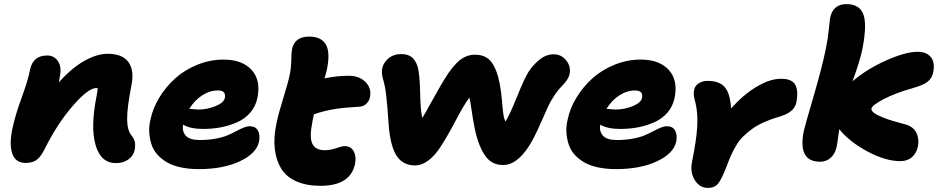

<svg xmlns="http://www.w3.org/2000/svg" viewBox="-20 -836 4582 938"><path d="M546.9 -39.1Q472.7 -39.1 447 -127Q421.4 -214.8 452.1 -368.2Q457 -393.6 457 -405.8H450.2Q410.6 -405.8 334.7 -317.9Q258.8 -230 198.2 -107.9Q178.7 -68.8 158.2 -54.4Q137.7 -40 106 -40Q56.6 -40 40.8 -83.5Q24.9 -127 39.1 -200.2Q53.2 -270.5 85.2 -357.4Q117.2 -444.3 127 -496.1Q141.1 -564.9 210.9 -564.9Q244.6 -564.9 263.4 -536.6Q282.2 -508.3 272 -460.9Q270 -442.4 268.1 -434.1Q328.1 -502 390.4 -537.6Q452.6 -573.2 505.9 -573.2Q579.1 -573.2 607.9 -532Q636.7 -490.7 622.1 -418.9Q601.1 -312 601.1 -256.6Q601.1 -201.2 621.1 -175.8Q634.3 -159.7 638.2 -145Q642.1 -130.4 638.2 -104Q632.3 -75.2 607.2 -57.1Q582 -39.1 546.9 -39.1Z M950.7 -9.8Q901.9 -9.8 862.1 -18.6Q822.3 -27.3 794.9 -43.5Q767.6 -59.6 748 -81.8Q728.5 -104 720 -130.9Q711.4 -157.7 709.2 -188Q707 -218.3 714.8 -250Q725.6 -305.2 757.6 -358.2Q789.6 -411.1 835.4 -452.6Q881.3 -494.1 943.6 -519.5Q1005.9 -544.9 1071.8 -544.9Q1163.1 -544.9 1209 -494.6Q1254.9 -444.3 1237.8 -358.9Q1229.5 -317.4 1203.4 -286.6Q1177.2 -255.9 1139.2 -239Q1101.1 -222.2 1059.6 -214.1Q1018.1 -206.1 971.7 -206.1Q909.2 -206.1 874.5 -227.1Q868.7 -194.3 887.7 -173.1Q906.7 -151.9 955.6 -151.9Q998 -151.9 1033.9 -158.7Q1069.8 -165.5 1092.8 -175.5Q1115.7 -185.5 1134.5 -195.6Q1153.3 -205.6 1169.7 -212.4Q1186 -219.2 1199.7 -219.2Q1229.5 -219.2 1240.5 -197.3Q1251.5 -175.3 1245.6 -145Q1233.9 -86.9 1152.3 -48.3Q1070.8 -9.8 950.7 -9.8ZM1044.4 -394Q1004.4 -394 967.3 -369.9Q930.2 -345.7 904.8 -304.2Q944.3 -300.8 947.8 -300.8Q991.7 -300.8 1032.7 -317.4Q1073.7 -334 1078.6 -357.9Q1081.5 -376.5 1073.5 -385.3Q1065.4 -394 1044.4 -394Z M1545.9 71.8Q1476.6 71.8 1427.5 49.8Q1378.4 27.8 1353.8 -12.2Q1329.1 -52.2 1322.5 -108.4Q1315.9 -164.6 1330.6 -232.9Q1340.8 -282.7 1364 -356.7Q1387.2 -430.7 1395.5 -471.2Q1402.3 -503.4 1403.1 -542.2Q1403.8 -581.1 1406.7 -595.2Q1418.9 -657.2 1490.7 -657.2Q1547.9 -657.2 1571 -620.1Q1594.2 -583 1577.6 -499Q1573.7 -481.4 1565.4 -453.1Q1624.5 -465.8 1683.6 -465.8Q1735.4 -465.8 1765.6 -435.3Q1795.9 -404.8 1787.6 -362.8Q1784.7 -344.2 1770.8 -330.3Q1756.8 -316.4 1737.8 -314.9Q1665.5 -311 1615.7 -303.2Q1565.9 -295.4 1513.7 -277.8Q1507.8 -253.9 1505.9 -238.8Q1490.7 -164.6 1506.1 -133.3Q1521.5 -102.1 1566.9 -102.1Q1592.8 -102.1 1622.1 -112.1Q1651.4 -122.1 1663.6 -122.1Q1694.3 -122.1 1708 -96.9Q1721.7 -71.8 1714.8 -37.1Q1693.4 71.8 1545.9 71.8Z M2008.8 -27.8Q1948.2 -27.8 1917.7 -74.7Q1887.2 -121.6 1878.9 -225.1Q1872.6 -321.3 1866.9 -368.9Q1861.3 -416.5 1851.6 -448.2Q1835.4 -501 1863.8 -536.4Q1892.1 -571.8 1939 -571.8Q1971.2 -571.8 1990 -557.9Q2008.8 -543.9 2020 -512.2Q2030.8 -473.6 2032.5 -384.8Q2034.2 -295.9 2043 -259.8Q2056.2 -280.3 2082.5 -328.6Q2108.9 -377 2128.9 -411.1Q2151.9 -451.2 2169.9 -477.8Q2188 -504.4 2209.2 -526.4Q2230.5 -548.3 2252.9 -558.6Q2275.4 -568.8 2300.8 -568.8Q2353.5 -568.8 2380.9 -532.7Q2408.2 -496.6 2421.9 -423.8Q2428.7 -387.2 2432.1 -346.2Q2435.5 -305.2 2438.7 -281Q2441.9 -256.8 2449.7 -242.2Q2470.7 -276.4 2506.6 -365.2Q2542.5 -454.1 2562 -484.9Q2584.5 -519.5 2616.5 -545.2Q2648.4 -570.8 2685.5 -570.8Q2721.7 -570.8 2745.8 -541.3Q2770 -511.7 2762.7 -475.1Q2757.8 -448.2 2725.6 -416Q2705.1 -395.5 2687 -367.7Q2668.9 -339.8 2658.7 -318.1Q2648.4 -296.4 2632.1 -258.5Q2615.7 -220.7 2606 -200.2Q2528.3 -29.8 2438 -29.8Q2399.4 -29.8 2372.1 -51.5Q2344.7 -73.2 2323.7 -125Q2308.1 -164.1 2298.8 -210.2Q2289.6 -256.3 2283.9 -298.3Q2278.3 -340.3 2272.9 -358.9Q2248 -326.7 2205.3 -245.4Q2162.6 -164.1 2129.9 -115.2Q2103 -73.7 2071 -50.8Q2039.1 -27.8 2008.8 -27.8Z M2988.8 -9.8Q2939.9 -9.8 2900.1 -18.6Q2860.4 -27.3 2833 -43.5Q2805.7 -59.6 2786.1 -81.8Q2766.6 -104 2758.1 -130.9Q2749.5 -157.7 2747.3 -188Q2745.1 -218.3 2752.9 -250Q2763.7 -305.2 2795.7 -358.2Q2827.6 -411.1 2873.5 -452.6Q2919.4 -494.1 2981.7 -519.5Q3043.9 -544.9 3109.9 -544.9Q3201.2 -544.9 3247.1 -494.6Q3293 -444.3 3275.9 -358.9Q3267.6 -317.4 3241.5 -286.6Q3215.3 -255.9 3177.2 -239Q3139.2 -222.2 3097.7 -214.1Q3056.2 -206.1 3009.8 -206.1Q2947.3 -206.1 2912.6 -227.1Q2906.7 -194.3 2925.8 -173.1Q2944.8 -151.9 2993.7 -151.9Q3036.1 -151.9 3072 -158.7Q3107.9 -165.5 3130.9 -175.5Q3153.8 -185.5 3172.6 -195.6Q3191.4 -205.6 3207.8 -212.4Q3224.1 -219.2 3237.8 -219.2Q3267.6 -219.2 3278.6 -197.3Q3289.6 -175.3 3283.7 -145Q3272 -86.9 3190.4 -48.3Q3108.9 -9.8 2988.8 -9.8ZM3082.5 -394Q3042.5 -394 3005.4 -369.9Q2968.3 -345.7 2942.9 -304.2Q2982.4 -300.8 2985.8 -300.8Q3029.8 -300.8 3070.8 -317.4Q3111.8 -334 3116.7 -357.9Q3119.6 -376.5 3111.6 -385.3Q3103.5 -394 3082.5 -394Z M3438 82Q3398.4 82 3374.5 44.2Q3350.6 6.3 3360.8 -44.9Q3382.3 -151.4 3386.2 -216.1Q3390.1 -280.8 3377.9 -333Q3370.6 -357.9 3369.6 -371.1Q3368.7 -384.3 3371.6 -397.9Q3375 -417 3393.6 -429Q3412.1 -440.9 3436.5 -440.9Q3493.7 -440.9 3520.3 -410.9Q3546.9 -380.9 3551.8 -306.2Q3610.8 -373 3676 -412.1Q3741.2 -451.2 3795.9 -451.2Q3849.6 -451.2 3865.5 -421.1Q3881.3 -391.1 3870.6 -335.9Q3860.8 -287.1 3790.5 -267.1Q3747.1 -254.4 3712.4 -239Q3677.7 -223.6 3652.3 -204.6Q3627 -185.5 3608.6 -167.2Q3590.3 -148.9 3575.7 -123.5Q3561 -98.1 3551.5 -77.4Q3542 -56.6 3530.8 -25.9Q3505.4 40 3488.3 61Q3471.2 82 3438 82Z M3986.3 -45.9Q3877.9 -45.9 3906.2 -192.9Q3911.6 -218.8 3953.6 -361.6Q3995.6 -504.4 4015.1 -600.1Q4024.4 -646 4028.8 -690.9Q4033.2 -735.8 4035.2 -747.1Q4048.8 -815.9 4115.2 -815.9Q4178.2 -815.9 4197.3 -767.3Q4216.3 -718.8 4194.3 -602.1Q4182.1 -539.6 4145 -439Q4216.8 -500 4311 -541.5Q4405.3 -583 4462.4 -583Q4506.8 -583 4527.8 -556.6Q4548.8 -530.3 4539.1 -482.9Q4533.7 -454.6 4512.7 -437.5Q4491.7 -420.4 4440.4 -405.8Q4356 -382.3 4298.3 -352.3Q4240.7 -322.3 4237.3 -305.2Q4235.8 -296.4 4248.5 -285.6Q4261.2 -274.9 4298.3 -260.3Q4335.4 -245.6 4393.1 -231Q4438.5 -221.2 4455.1 -190.7Q4471.7 -160.2 4464.4 -121.1Q4457.5 -87.4 4435.3 -68.1Q4413.1 -48.8 4378.4 -48.8Q4305.7 -48.8 4217.3 -96.4Q4128.9 -144 4080.1 -205.1Q4078.1 -193.4 4074.5 -164.8Q4070.8 -136.2 4067.4 -119.1Q4060.5 -85.9 4039.1 -65.9Q4017.6 -45.9 3986.3 -45.9Z"/></svg>

Font: Shantell Sans Bouncy
Style: Italic
Weight: 800
Italic angle: -11.31°
Designer: Stephen Nixon, Anya Danilova, Shantell Martin
Foundry: Arrow Type
Version: Version 1.006;[9816181b4]